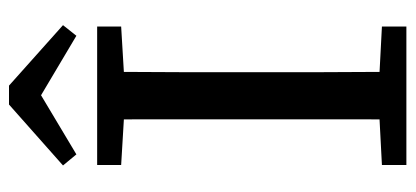

<svg xmlns="http://www.w3.org/2000/svg" viewBox="-262 -638 901 416"><g transform="rotate(-90 188.0 -430.5)"><path d="M38 0V-53L172 -60H204L338 -53V0ZM136 0Q137 -52 137 -103.5Q137 -155 137 -207Q137 -259 137 -311V-360Q137 -411 137 -463Q137 -515 137 -567Q137 -619 136 -670H240Q240 -619 239.5 -567.5Q239 -516 239 -464Q239 -412 239 -360V-311Q239 -260 239 -207.5Q239 -155 239.5 -103.5Q240 -52 240 0ZM38 -618V-670H338V-618L204 -610H172ZM210 -861 341 -744 318 -715 148 -816H230L61 -715L37 -744L169 -861Z"/></g></svg>

Font: Source Serif 4
Style: Regular
Weight: 400
Designer: Frank Grießhammer
Foundry: Adobe Systems Incorporated
Version: Version 4.004;hotconv 1.0.116;makeotfexe 2.5.65601